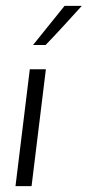

<svg xmlns="http://www.w3.org/2000/svg" viewBox="-20 -637 300 657"><path d="M88 0H33L82 -400H137ZM93 -483 201 -617H260Q229 -583 198.5 -549.5Q168 -516 136 -483Z"/></svg>

Font: Josefin Sans
Style: Italic
Weight: 400
Italic angle: -7.5°
Designer: Santiago Orozco
Foundry: Typemade